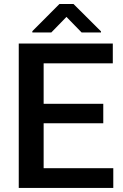

<svg xmlns="http://www.w3.org/2000/svg" viewBox="-20 -925 605 945"><path d="M537.6 -97.2V0H72.3V-710.9H535.2V-613.3H194.8V-414.1H488.3V-318.4H194.8V-97.2ZM341.8 -905.3 477.1 -770.5V-765.1H381.8L307.1 -841.8L232.4 -765.1H139.2V-771.5L272.5 -905.3Z"/></svg>

Font: Vazirmatn UI FD Medium
Style: Regular
Weight: 500
Designer: Saber Rastikerdar
Foundry: Saber Rastikerdar
Version: Version 33.003